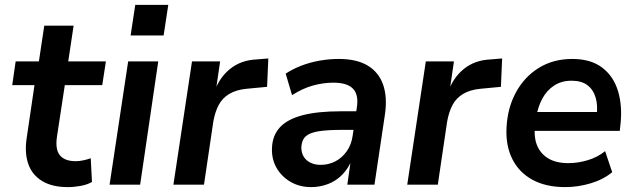

<svg xmlns="http://www.w3.org/2000/svg" viewBox="-20 -755 2597 785"><path d="M257 10Q193 10 152 -15Q111 -40 95.5 -85Q80 -130 89 -190L121 -407H30L44 -504H139L161 -650H281L259 -504H413L398 -407H245L213 -197Q205 -144 225 -120Q245 -96 289 -96Q305 -96 321 -99.5Q337 -103 351 -108L356 -11Q337 0 310 5Q283 10 257 10Z M514 -610 533 -735H668L649 -610ZM428 0 504 -504H627L553 0Z M689 0 765 -504H880L862 -381H857Q877 -438 921 -473.5Q965 -509 1029 -512L1077 -516L1072 -400L988 -392Q946 -388 917.5 -371Q889 -354 874 -325.5Q859 -297 852 -257L814 0Z M1252 10Q1205 10 1168 -11.5Q1131 -33 1110.5 -69Q1090 -105 1092 -150Q1094 -202 1125 -235Q1156 -268 1217.5 -284Q1279 -300 1374 -300H1450L1439 -224H1377Q1320 -224 1284 -218.5Q1248 -213 1231 -198.5Q1214 -184 1212 -154Q1212 -119 1234 -100Q1256 -81 1291 -81Q1324 -81 1351.5 -95.5Q1379 -110 1398 -137Q1417 -164 1422 -201L1439 -316Q1447 -367 1423.5 -392Q1400 -417 1343 -417Q1302 -417 1260 -405.5Q1218 -394 1174 -366L1148 -454Q1177 -473 1212 -486.5Q1247 -500 1286.5 -507Q1326 -514 1365 -514Q1439 -514 1484 -486.5Q1529 -459 1546.5 -408.5Q1564 -358 1554 -288L1511 0H1400L1415 -105H1420Q1405 -67 1379.5 -41Q1354 -15 1321 -2.5Q1288 10 1252 10Z M1645 0 1721 -504H1836L1818 -381H1813Q1833 -438 1877 -473.5Q1921 -509 1985 -512L2033 -516L2028 -400L1944 -392Q1902 -388 1873.5 -371Q1845 -354 1830 -325.5Q1815 -297 1808 -257L1770 0Z M2291 10Q2212 10 2157 -20Q2102 -50 2074.5 -105Q2047 -160 2051 -234Q2055 -314 2089.5 -377.5Q2124 -441 2183 -477.5Q2242 -514 2320 -514Q2395 -514 2441.5 -479Q2488 -444 2506.5 -383.5Q2525 -323 2517 -248L2514 -220H2147L2158 -297H2435L2419 -279Q2425 -323 2415.5 -355.5Q2406 -388 2382 -406.5Q2358 -425 2317 -425Q2276 -425 2246 -405.5Q2216 -386 2198 -353Q2180 -320 2173 -280L2169 -252Q2161 -200 2174.5 -164Q2188 -128 2220.5 -108Q2253 -88 2303 -88Q2343 -88 2383 -100Q2423 -112 2454 -137L2483 -51Q2447 -21 2395 -5.5Q2343 10 2291 10Z"/></svg>

Font: Nunitoga
Style: Bold Italic
Weight: 700
Italic angle: -9°
Designer: Vernon Adams
Foundry: Vernon Adams
Version: Version 1.0